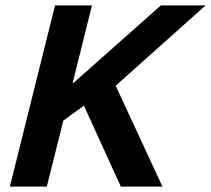

<svg xmlns="http://www.w3.org/2000/svg" viewBox="-20 -695 786 715"><path d="M16.7 0 185 -675H322.5L250.8 -386.7H254.2L579.2 -675H745.8L410.8 -375.8L585 0H430L292.5 -301.7L215.8 -245.8L154.2 0Z"/></svg>

Font: Funnel Sans Light
Style: Bold Italic
Weight: 700
Italic angle: -14.036°
Version: Version 1.000